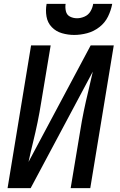

<svg xmlns="http://www.w3.org/2000/svg" viewBox="-20 -969 616 989"><path d="M19 0H138L458 -600Q447 -549 434.5 -498Q422 -447 411.5 -396Q401 -345 393 -294L344 0H445L566 -735H447L127 -135Q138 -187 150.5 -237.5Q163 -288 173.5 -339Q184 -390 192 -441L241 -735H140ZM362 -789Q395 -789 429 -798Q463 -807 492 -829.5Q521 -852 536.5 -884Q552 -916 558 -949H460Q457 -929 446 -910.5Q435 -892 415.5 -883.5Q396 -875 377 -875Q357 -875 340.5 -883.5Q324 -892 319.5 -911Q315 -930 318 -949H220Q214 -916 219.5 -884Q225 -852 246.5 -829.5Q268 -807 299 -798Q330 -789 362 -789Z"/></svg>

Font: Iosevka Sparkle Medium
Style: Italic
Weight: 500
Italic angle: -9°
Designer: Belleve Invis
Foundry: Belleve Invis
Version: Version 4.5.0; ttfautohint (v1.8.3)